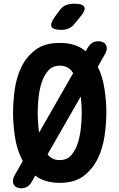

<svg xmlns="http://www.w3.org/2000/svg" viewBox="-20 -970 640 1029"><path d="M300 10Q221 10 172 -27Q171 -28 169 -29L151 3Q140 22 126 30.5Q112 39 93 39Q81 39 70.5 34.5Q60 30 54.5 20.5Q49 11 49.5 -2.5Q50 -16 61 -35L102 -107L96 -119Q69 -174 59.5 -240Q50 -306 50 -366Q50 -424 59 -490Q68 -556 95 -611.5Q122 -667 171 -703.5Q220 -740 300 -740Q379 -740 428 -704Q434 -700 439 -695L449 -712Q460 -731 474 -740Q488 -749 508 -749Q519 -749 530 -744.5Q541 -740 547 -730.5Q553 -721 552 -707Q551 -693 540 -675L504 -612Q531 -557 540 -493Q550 -428 550 -370Q550 -309 540.5 -242.5Q531 -176 503.5 -119.5Q476 -63 427.5 -26.5Q379 10 300 10ZM190 -260 372 -578Q368 -585 363 -591Q340 -618 300 -618Q261 -618 237.5 -590.5Q214 -563 202 -523.5Q190 -484 186 -440.5Q182 -397 182 -365Q182 -333 186 -289Q187 -274 190 -260ZM300 -112Q340 -112 363 -139.5Q386 -167 398 -206.5Q410 -246 414 -289.5Q418 -333 418 -366Q418 -398 414 -441Q414 -447 413 -453L235 -143Q236 -141 238 -139Q261 -112 300 -112ZM309 -810Q264 -810 256 -827Q248 -844 274 -880L299 -914Q315 -936 334 -943Q353 -950 379 -950Q424 -950 432 -932.5Q440 -915 411 -881L381 -844Q367 -826 349 -818Q331 -810 309 -810Z"/></svg>

Font: Maple Mono Normal NL
Style: Bold
Weight: 700
Monospace: yes
Designer: subframe7536
Version: Version 7.000